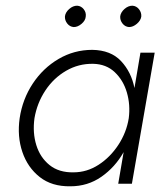

<svg xmlns="http://www.w3.org/2000/svg" viewBox="-20 -645 582 674"><path d="M402 -588Q404 -602 417 -613.5Q430 -625 445 -625Q459 -624 468 -612.5Q477 -601 476 -587Q474 -573 460.5 -561.5Q447 -550 433 -550Q419 -551 410 -562.5Q401 -574 402 -588ZM208 -588Q210 -602 223 -613.5Q236 -625 251 -625Q265 -624 274 -612.5Q283 -601 281 -587Q280 -573 266.5 -561.5Q253 -550 239 -550Q225 -551 216 -562.5Q207 -574 208 -588ZM49 -230Q59 -297 95 -351.5Q131 -406 185.5 -438Q240 -470 304 -470Q369 -469 405 -430.5Q441 -392 452 -336L473 -460H523L443 0H395L414 -111Q384 -58 336 -24.5Q288 9 227 9Q162 10 119.5 -23.5Q77 -57 58.5 -111.5Q40 -166 49 -230ZM101 -230Q94 -179 107.5 -135.5Q121 -92 154 -65.5Q187 -39 238 -40Q285 -40 326 -66.5Q367 -93 395.5 -136.5Q424 -180 432 -230Q438 -277 425.5 -320Q413 -363 383 -391.5Q353 -420 307 -421Q256 -422 212 -396.5Q168 -371 139 -327Q110 -283 101 -230Z"/></svg>

Font: Jost* Light
Style: Italic
Weight: 300
Italic angle: -10°
Version: Version 3.7